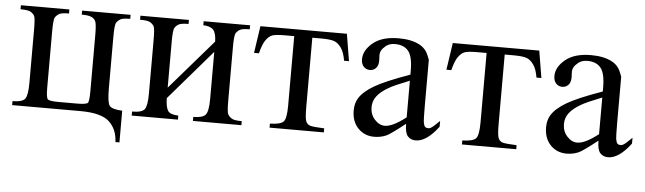

<svg xmlns="http://www.w3.org/2000/svg" viewBox="-41 -589 2874 856"><g transform="rotate(5 1396.0 -161.5)"><path d="M513 -18V124H495Q493 67 457 33.5Q421 0 327 0H22V-18Q66 -18 78 -34Q90 -50 90 -105V-342Q90 -395 85 -404.5Q80 -414 68.5 -421.5Q57 -429 22 -429V-447H239V-429Q206 -429 195 -422.5Q184 -416 177.5 -406Q171 -396 171 -342V-90Q171 -47 178.5 -39.5Q186 -32 227 -32H306Q352 -32 358 -40Q364 -48 364 -94V-342Q364 -389 359 -402.5Q354 -416 340 -422.5Q326 -429 296 -429V-447H513V-429Q480 -429 469 -422.5Q458 -416 451.5 -406Q445 -396 445 -342V-112Q445 -49 456 -34.5Q467 -20 513 -18Z M706 -138 899 -361Q898 -399 885 -413.5Q872 -428 840 -429V-447H1048V-429Q1015 -429 1004 -422.5Q993 -416 986.5 -406Q980 -396 980 -342V-105Q980 -53 985.5 -43Q991 -33 1002.5 -25.5Q1014 -18 1048 -18V0H831V-18Q872 -18 885.5 -33Q899 -48 899 -105V-315L706 -91Q707 -50 717.5 -34.5Q728 -19 764 -18V0H557V-18Q601 -18 613 -34Q625 -50 625 -105V-342Q625 -395 620 -404.5Q615 -414 603.5 -421.5Q592 -429 557 -429V-447H774V-429Q741 -429 730 -422.5Q719 -416 712.5 -406Q706 -396 706 -342Z M1094 -447H1481L1501 -326H1479Q1473 -363 1459 -383Q1445 -403 1427.5 -409.5Q1410 -416 1368 -416H1329V-105Q1329 -55 1335 -41.5Q1341 -28 1354.5 -24Q1368 -20 1417 -18V0H1174V-18Q1221 -19 1234.5 -33Q1248 -47 1248 -105V-416H1208Q1166 -416 1150.5 -410.5Q1135 -405 1121.5 -386Q1108 -367 1098 -326H1076Z M1779 -70Q1713 -18 1696 -11Q1671 0 1642 0Q1598 0 1569.5 -30Q1541 -60 1541 -109Q1541 -141 1555 -164Q1574 -195 1621.5 -223Q1669 -251 1779 -290V-307Q1779 -371 1759 -395.5Q1739 -420 1699 -420Q1670 -420 1654 -403Q1634 -387 1634 -366L1635 -340Q1635 -318 1624 -306.5Q1613 -295 1597 -295Q1580 -295 1569 -307Q1558 -319 1558 -340Q1558 -380 1598.5 -413.5Q1639 -447 1713 -447Q1770 -447 1806 -428Q1835 -413 1847 -383L1855 -363V-156Q1855 -95 1857.5 -81.5Q1860 -68 1865 -63.5Q1870 -59 1878 -59Q1885 -59 1890 -62Q1901 -68 1929 -96V-70Q1876 0 1828 0Q1805 0 1792 -15Q1779 -30 1779 -70ZM1779 -99V-263Q1708 -235 1687 -222Q1652 -202 1635.5 -180Q1619 -158 1619 -131Q1619 -98 1639.5 -75.5Q1660 -53 1685 -53Q1720 -53 1779 -99Z M1955 -447H2342L2362 -326H2340Q2334 -363 2320 -383Q2306 -403 2288.5 -409.5Q2271 -416 2229 -416H2190V-105Q2190 -55 2196 -41.5Q2202 -28 2215.5 -24Q2229 -20 2278 -18V0H2035V-18Q2082 -19 2095.5 -33Q2109 -47 2109 -105V-416H2069Q2027 -416 2011.5 -410.5Q1996 -405 1982.5 -386Q1969 -367 1959 -326H1937Z M2640 -70Q2574 -18 2557 -11Q2532 0 2503 0Q2459 0 2430.5 -30Q2402 -60 2402 -109Q2402 -141 2416 -164Q2435 -195 2482.5 -223Q2530 -251 2640 -290V-307Q2640 -371 2620 -395.5Q2600 -420 2560 -420Q2531 -420 2515 -403Q2495 -387 2495 -366L2496 -340Q2496 -318 2485 -306.5Q2474 -295 2458 -295Q2441 -295 2430 -307Q2419 -319 2419 -340Q2419 -380 2459.5 -413.5Q2500 -447 2574 -447Q2631 -447 2667 -428Q2696 -413 2708 -383L2716 -363V-156Q2716 -95 2718.5 -81.5Q2721 -68 2726 -63.5Q2731 -59 2739 -59Q2746 -59 2751 -62Q2762 -68 2790 -96V-70Q2737 0 2689 0Q2666 0 2653 -15Q2640 -30 2640 -70ZM2640 -99V-263Q2569 -235 2548 -222Q2513 -202 2496.5 -180Q2480 -158 2480 -131Q2480 -98 2500.5 -75.5Q2521 -53 2546 -53Q2581 -53 2640 -99Z"/></g></svg>

Font: New Athena Unicode
Style: Regular
Weight: 400
Designer: J. Rusten 1997; rev. by R. Hancock 2001, 2002, rev. by D. Mastronarde 2002-2021
Foundry: GreekKeys New Athena Unicode
Version: Version 5.008